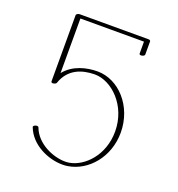

<svg xmlns="http://www.w3.org/2000/svg" viewBox="-125 -781 831 894"><g transform="rotate(20 290.0 -334.0)"><path d="M92.3 -109.9C92.3 -109.4 92.8 -108.4 92.8 -107.9C121.6 -31.2 210 8.8 281.7 8.8C290.5 8.8 299.3 8.3 308.1 6.8C406.2 -8.8 486.8 -103 486.8 -223.6C486.8 -355.5 392.6 -455.1 288.6 -455.1C234.9 -455.1 168.9 -439.5 128.4 -388.7V-659.2H443.4V-600.6C443.4 -596 447.3 -594.2 452.2 -594.2C459.8 -594.2 469.7 -598.8 469.7 -604.5V-669.9C469.7 -673.3 465.8 -676.8 460 -676.8H118.7C111.8 -676.8 102.1 -671.9 102.1 -666V-338.4C102.1 -333.5 105.8 -331.7 110.5 -331.7C117.6 -331.7 126.8 -335.9 127.9 -340.3C154.3 -418 220.7 -436.5 278.8 -437.5H281.7C364.3 -437.5 460.4 -348.6 460.4 -219.7C460.4 -101.1 380.9 -22 308.6 -10.3C301.8 -9.3 295.4 -8.8 288.6 -8.8C229.5 -8.8 145 -43.9 118.2 -115.7C117 -119.2 113.6 -120.6 109.7 -120.6C102.1 -120.6 92.3 -115.3 92.3 -109.9Z"/></g></svg>

Font: WireWyrm
Style: Light
Weight: 200
Version: Version 001.000